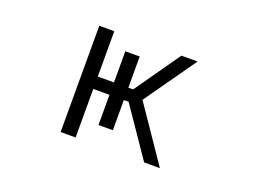

<svg xmlns="http://www.w3.org/2000/svg" viewBox="-84 -701 1169 882"><g transform="rotate(20 500.0 -260.0)"><path d="M269.5 0V-519.5H342.8V-297.9H421.9V-450.2H492.2V-297.9H515.6L670.9 -519.5H750L572.3 -267.6L754.9 0H677.7L515.6 -237.3H492.2V-89.8H421.9V-237.3H342.8V0Z"/></g></svg>

Font: GenEi Gothic M SemiLight
Style: Regular
Weight: 350
Designer: o_tamon (Modified); [Source Han Sans]
Ryoko NISHIZUKA  (kana & ideographs); Paul D. Hunt (Latin, Greek & Cyrillic); Wenl
Version: Version 1.1a;Original Version 1.004